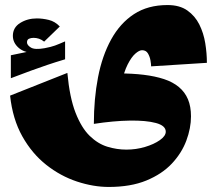

<svg xmlns="http://www.w3.org/2000/svg" viewBox="-20 -431 880 761"><path d="M411 310Q350 310 285 288.5Q220 267 163.5 222.5Q107 178 68.5 109.5Q30 41 20 -52L247 -142Q256 -44 279.5 16Q303 76 335.5 107.5Q368 139 405.5 150.5Q443 162 481 162Q519 162 554.5 151.5Q590 141 613.5 124.5Q637 108 637 91Q637 67 598 56.5Q559 46 494.5 47Q430 48 352 60L450 -140Q505 -140 550 -134.5Q595 -129 630 -117.5Q665 -106 689 -86Q713 -66 725 -37.5Q737 -9 737 30Q737 77 718.5 126.5Q700 176 661 217.5Q622 259 560 284.5Q498 310 411 310ZM352 60Q352 -39 368.5 -124.5Q385 -210 420.5 -274.5Q456 -339 511 -375Q566 -411 644 -411Q692 -411 722.5 -389.5Q753 -368 770 -334Q787 -300 793.5 -260Q800 -220 800 -182L579 -168Q579 -176 576.5 -191Q574 -206 566.5 -219Q559 -232 543 -232Q532 -232 516.5 -218.5Q501 -205 486 -175.5Q471 -146 461 -98.5Q451 -51 451 16ZM145 -214 127 -220Q79 -220 55 -240.5Q31 -261 31 -289Q31 -322 60 -340Q89 -358 126 -358Q149 -358 173.5 -352Q198 -346 217 -326L155 -266Q145 -274 134.5 -277.5Q124 -281 113 -281Q103 -281 95 -277.5Q87 -274 87 -263Q87 -252 102.5 -242.5Q118 -233 157 -240Q183 -245 198 -250.5Q213 -256 238 -267V-216ZM23 -121V-212Q66 -221 100 -228Q134 -235 167 -241Q200 -247 238 -253V-196Q198 -184 167 -173.5Q136 -163 103 -151Q70 -139 23 -121Z"/></svg>

Font: Marhey
Style: Bold
Weight: 700
Designer: Nur Syamsi & Bustanul Arifin
Foundry: Namelatype
Version: Version 1.000